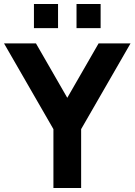

<svg xmlns="http://www.w3.org/2000/svg" viewBox="-20 -936 670 956"><path d="M481 -796V-916H361V-796ZM269 -796V-916H149V-796ZM384 0V-293L630 -720H471L315 -449L159 -720H0L246 -293V0Z"/></svg>

Font: Vela Sans ExtBd
Style: Regular
Weight: 800
Designer: Principal design: Mikhail Sharanda - project Manrope.
Design modification: Ravid Balaliev
Foundry: Mikhail Sharanda
Version: Version 1.001